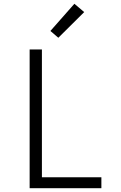

<svg xmlns="http://www.w3.org/2000/svg" viewBox="-20 -997 640 1017"><path d="M137 0V-735H202V-58H517V0ZM289 -797 247 -833 374 -977 426 -933Z"/></svg>

Font: Iosevka Custom Light Extended
Style: Regular
Weight: 300
Width: 7
Monospace: yes
Designer: Belleve Invis
Foundry: Belleve Invis
Version: Version 11.2.4; ttfautohint (v1.8.4)